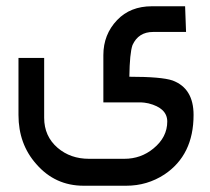

<svg xmlns="http://www.w3.org/2000/svg" viewBox="-20 -371 669 613"><path d="M39 -4V-186H121V5Q121 64 164 101Q205 136 264 136H377Q430 136 470 103Q514 67 514 17Q514 -26 454 -41Q439 -44 432 -44H310V-195Q310 -261 354 -307Q396 -351 465 -351H571L574 -269H469Q422 -269 403 -227Q394 -201 393 -126Q496 -126 531 -114Q598 -89 598 -4Q598 124 505 186Q450 222 383 222H247Q156 222 96 153Q39 89 39 -4Z"/></svg>

Font: Yekan
Style: Regular
Weight: 400
Designer: ParsMizban Co
Foundry: ParsMizban Co
Version: Version 2.000